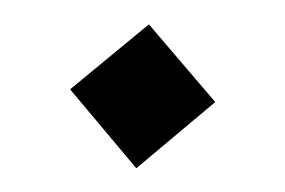

<svg xmlns="http://www.w3.org/2000/svg" viewBox="-31 -475 462 311"><g transform="rotate(5 200.0 -319.0)"><path d="M200 -202 82 -320 200 -436 318 -320Z"/></g></svg>

Font: FiraGO ExtraBold
Style: Regular
Weight: 800
Designer: bBox Type
Foundry: bBox Type GmbH
Version: Version 1.001;PS 001.001;hotconv 1.0.88;makeotf.lib2.5.64775